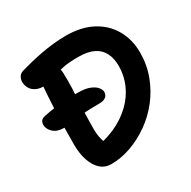

<svg xmlns="http://www.w3.org/2000/svg" viewBox="-160 -864 1025 1030"><g transform="rotate(-30 352.5 -349.5)"><path d="M122 -285Q78 -285 55 -307Q32 -329 32 -354Q32 -367 38.5 -377.5Q45 -388 65 -392Q97 -399 127 -403Q130 -468 135 -533Q108 -533 88 -544Q68 -555 58.5 -573Q49 -591 49 -611Q49 -626 57 -640.5Q65 -655 85 -661Q109 -668 142.5 -676.5Q176 -685 214.5 -692.5Q253 -700 294.5 -704.5Q336 -709 375 -709Q471 -709 538 -673Q605 -637 640.5 -574.5Q676 -512 676 -432Q676 -357 651 -290Q626 -223 583 -168Q540 -113 484 -73.5Q428 -34 366.5 -12Q305 10 244 10Q205 10 178 -14.5Q151 -39 136.5 -82Q122 -125 122 -181Q122 -234 123 -285Q123 -285 122 -285ZM262 -412Q271 -412 280 -412Q325 -412 352.5 -400.5Q380 -389 392 -373.5Q404 -358 404 -345Q404 -326 390.5 -315Q377 -304 353 -304Q297 -304 257 -301Q255 -253 255 -200Q255 -165 262 -139Q264 -129 268 -119Q306 -129 340 -144Q404 -173 449 -216.5Q494 -260 517.5 -314Q541 -368 541 -427Q541 -473 524 -507Q507 -541 471 -559Q435 -577 376 -577Q325 -577 289 -571Q274 -568 261 -565Q264 -556 264 -545Q266 -498 264 -444Q263 -428 262 -412Z"/></g></svg>

Font: Shantell Sans Light SemiBold
Style: Regular
Weight: 600
Version: Version 1.008;[ac192a2d6]